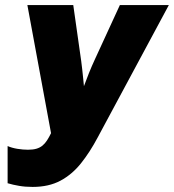

<svg xmlns="http://www.w3.org/2000/svg" viewBox="-20 -734 692 764"><path d="M109.9 9.8Q80.6 9.8 56.2 5.6Q31.7 1.5 10.3 -4.9V-152.8Q26.9 -145.5 49.1 -141.8Q71.3 -138.2 91.3 -138.2Q111.3 -138.2 125.2 -142.3Q139.2 -146.5 149.2 -154.8Q159.2 -163.1 167.2 -175.5Q175.3 -188 183.1 -204.1L88.9 -713.9H271.5L303.2 -490.7Q305.2 -477.5 307.1 -458.7Q309.1 -439.9 311 -421.9Q313 -403.8 314 -391.1Q322.8 -415.5 334 -443.4Q345.2 -471.2 357.9 -498.5L457 -713.9H651.9L368.7 -187Q337.9 -128.9 302.5 -84.5Q267.1 -40 220.7 -15.1Q174.3 9.8 109.9 9.8Z"/></svg>

Font: Open Sans SemiCondensed ExtraBold
Style: Italic
Weight: 800
Width: 4
Italic angle: -12°
Designer: Monotype Design Team
Foundry: Monotype Imaging Inc.
Version: Version 3.003